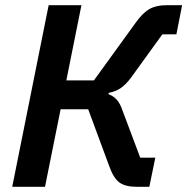

<svg xmlns="http://www.w3.org/2000/svg" viewBox="-20 -718 720 738"><path d="M27 0 167 -698H293L235 -409H341L501 -630Q528 -668 554 -683Q580 -698 620 -698H680L658 -586H604L484 -420Q463 -392 443.5 -379Q424 -366 398 -361L397 -356Q416 -349 429 -334.5Q442 -320 451 -293L519 -112H577L554 0H505Q461 0 438.5 -17Q416 -34 400 -79L319 -298H213L153 0Z"/></svg>

Font: IBM Plex Sans SemiBold
Style: Italic
Weight: 600
Italic angle: -11.31°
Designer: Mike Abbink, Paul van der Laan, Pieter van Rosmalen
Foundry: Bold Monday
Version: Version 3.201